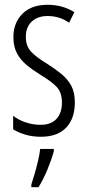

<svg xmlns="http://www.w3.org/2000/svg" viewBox="-20 -562 366 803"><path d="M293 -134Q293 -66 256.5 -28Q220 10 151 10Q114 10 84 0.5Q54 -9 35 -21V-78Q56 -61 86.5 -50.5Q117 -40 150 -40Q193 -40 216 -64.5Q239 -89 239 -133Q239 -175 217.5 -198Q196 -221 151 -248Q117 -269 91.5 -290Q66 -311 51 -339Q36 -367 36 -407Q36 -466 73.5 -504Q111 -542 179 -542Q242 -542 291 -511L269 -467Q229 -495 179 -495Q138 -495 113 -472Q88 -449 88 -408Q88 -370 109.5 -346.5Q131 -323 179 -294Q212 -273 237.5 -252Q263 -231 278 -203.5Q293 -176 293 -134ZM205 71Q195 107 178 148Q161 189 141 221H111V210Q117 192 125 164.5Q133 137 139.5 109Q146 81 148 61H205Z"/></svg>

Font: Noto Sans Sinhala UI ExtraCondensed Light
Style: Regular
Weight: 300
Width: 2
Designer: Jelle Bosma - Monotype Design Team
Foundry: Monotype Imaging Inc.
Version: Version 2.006; ttfautohint (v1.8.4.7-5d5b)